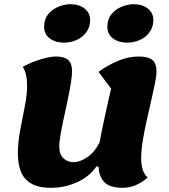

<svg xmlns="http://www.w3.org/2000/svg" viewBox="-20 -869 804 914"><path d="M223 25Q161 25 126.5 3.5Q92 -18 78.5 -54.5Q65 -91 65 -137Q65 -190 76 -248.5Q87 -307 98 -362.5Q109 -418 109 -460Q109 -522 88 -551Q129 -573 173.5 -586.5Q218 -600 245 -600Q286 -600 304.5 -583.5Q323 -567 323 -529Q323 -508 317 -471.5Q311 -435 302 -392Q293 -349 283.5 -305.5Q274 -262 268 -227Q262 -192 262 -172Q262 -135 281.5 -116Q301 -97 329 -97Q361 -97 396 -121Q431 -145 454 -191Q458 -213 464.5 -246Q471 -279 479.5 -316.5Q488 -354 495.5 -388.5Q503 -423 509 -447L449 -527Q492 -558 541 -579Q590 -600 641 -600Q686 -600 705.5 -583.5Q725 -567 725 -529Q725 -508 717.5 -471Q710 -434 699.5 -388.5Q689 -343 678 -294Q667 -245 659.5 -198.5Q652 -152 652 -115Q652 -85 659.5 -61.5Q667 -38 683 -24Q627 25 564 25Q500 25 475 -4Q450 -33 450 -73L440 -78Q407 -29 348 -2Q289 25 223 25ZM585 -666Q545 -666 518 -686Q491 -706 491 -741Q491 -778 511 -802Q531 -826 560.5 -837.5Q590 -849 616 -849Q657 -849 683.5 -828.5Q710 -808 710 -773Q710 -741 692.5 -716.5Q675 -692 646.5 -679Q618 -666 585 -666ZM284 -666Q244 -666 217 -686Q190 -706 190 -741Q190 -778 210 -802Q230 -826 259.5 -837.5Q289 -849 315 -849Q356 -849 382.5 -828.5Q409 -808 409 -773Q409 -741 391.5 -716.5Q374 -692 345.5 -679Q317 -666 284 -666Z"/></svg>

Font: Lemon
Style: Regular
Weight: 400
Designer: Eduardo Rodriguez Tunni
Foundry: Eduardo Rodriguez Tunni
Version: Version 1.003; ttfautohint (v1.8.4.7-5d5b);gftools[0.9.24]